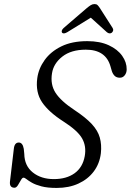

<svg xmlns="http://www.w3.org/2000/svg" viewBox="-20 -914 644 945"><path d="M259 11Q213.5 11 184.2 3.2Q155 -4.5 137.5 -14.5Q120 -24.5 110.8 -32Q101.5 -39.5 95.5 -39.5Q89.5 -39.5 82.8 -27.2Q76 -15 68.2 -2.5Q60.5 10 51.5 10Q26 10 29 -20L48 -181Q51 -212.5 72.5 -212.5Q91.5 -212.5 97 -181.5L99.5 -156.5Q100.5 -98 141.5 -65.2Q182.5 -32.5 245 -32.5Q307 -32.5 347 -61.2Q387 -90 397 -145Q406 -194 384.2 -232.5Q362.5 -271 293 -315.5Q219.5 -362.5 186.8 -411.2Q154 -460 163.5 -529.5Q170 -577 199.8 -618.5Q229.5 -660 282 -685.8Q334.5 -711.5 409.5 -711.5Q472 -711.5 515.5 -691.2Q559 -671 581.5 -639Q604 -607 603.5 -572.5Q603.5 -556 594.2 -543.8Q585 -531.5 570 -531.5Q554 -531.5 544.8 -540.2Q535.5 -549 530.5 -564L524 -586.5Q501 -669.5 402.5 -669.5Q330 -669.5 286.8 -635.5Q243.5 -601.5 236 -553.5Q227 -498.5 253.2 -457.5Q279.5 -416.5 347 -372Q401.5 -336 431.5 -303.8Q461.5 -271.5 471.2 -236.8Q481 -202 476.5 -160Q470.5 -109 441.8 -70.5Q413 -32 366.2 -10.5Q319.5 11 259 11ZM311 -755.5Q293.5 -745.5 286 -752.5Q282.5 -756 284 -762.5Q285.5 -769 293 -776L407.5 -874.5Q418.5 -883.5 427 -888.8Q435.5 -894 445.5 -894Q455 -894 460.2 -888.8Q465.5 -883.5 471.5 -874.5L534.5 -776Q538.5 -769 536.5 -762.5Q534.5 -756 529.5 -752.5Q518.5 -745.5 506 -755.5L427 -827Z"/></svg>

Font: Fraunces 9pt S100 Light
Style: Italic
Weight: 300
Italic angle: -16°
Version: Version 1.000; ttfautohint (v1.8.3)